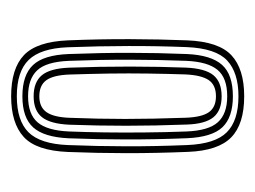

<svg xmlns="http://www.w3.org/2000/svg" viewBox="-78 -767 471 355"><g transform="rotate(90 157.5 -589.5)"><path d="M158 -374.6Q106.8 -374.6 81.9 -398.3Q57 -422 54.6 -479.8Q52.2 -538.3 52.4 -594.2Q52.6 -650.1 54.6 -700.2Q57 -758.6 82.3 -782Q107.5 -805.5 158 -805.5Q209.5 -805.5 234 -781.5Q258.6 -757.5 260.8 -701.8Q263.2 -643.3 263.2 -588Q263.1 -532.6 261 -480Q258.6 -420.9 233.1 -397.8Q207.7 -374.6 158 -374.6ZM158 -385.1Q203 -385.1 224.5 -406.6Q246 -428.2 248.2 -479.1Q250.4 -533.9 250.5 -587.7Q250.6 -641.4 248.2 -700.1Q246.1 -751.8 224.6 -773.3Q203 -794.9 158 -794.9Q114.5 -794.9 92 -774.1Q69.4 -753.2 67.1 -699.3Q65 -646.8 65.1 -591.6Q65.2 -536.3 67.4 -479.1Q69.4 -429 90.8 -407Q112.2 -385.1 158 -385.1ZM158 -395.4Q118.9 -395.4 100.3 -415Q81.7 -434.6 79.9 -481.1Q77.6 -542.1 77.7 -593.7Q77.7 -645.3 79.9 -699.4Q81.9 -744.3 99.8 -764.4Q117.7 -784.6 158 -784.6Q196.7 -784.6 215.2 -765.3Q233.7 -745.9 235.6 -699Q237.9 -640.7 237.8 -587.7Q237.8 -534.7 235.7 -481.1Q233.6 -435.4 215.6 -415.4Q197.6 -395.4 158 -395.4ZM158 -405.9Q191 -405.9 206.2 -423.5Q221.4 -441.2 223.1 -481.9Q224.3 -512.7 224.8 -547.6Q225.3 -582.6 224.9 -620.6Q224.6 -658.7 223.1 -698.4Q221.6 -739.4 206.1 -756.7Q190.5 -774.1 158 -774.1Q124 -774.1 109.1 -756.1Q94.2 -738.1 92.5 -698.2Q90.5 -646.3 90.4 -593.4Q90.3 -540.5 92.5 -481.6Q94.2 -439.4 110.2 -422.6Q126.1 -405.9 158 -405.9ZM158 -416.2Q131.9 -416.2 119.2 -431.3Q106.5 -446.5 105.1 -482.1Q103 -539.1 103.1 -594.6Q103.2 -650.2 105 -697.4Q106.5 -733.1 119 -748.5Q131.6 -763.8 158 -763.8Q184.2 -763.8 196.7 -748.7Q209.2 -733.5 210.3 -699.1Q212.5 -640.2 212.5 -587.5Q212.5 -534.8 210.6 -482.6Q209.1 -447.6 196.9 -431.9Q184.7 -416.2 158 -416.2ZM158 -426.7Q178 -426.7 187.3 -439.9Q196.6 -453 197.8 -482.2Q199.9 -536.1 199.9 -585.5Q199.9 -634.8 197.7 -697.3Q196.6 -727.4 187.3 -740.4Q178 -753.3 158 -753.3Q137.3 -753.3 128.1 -739.9Q119 -726.4 117.6 -696.9Q116.5 -662.7 116 -627.5Q115.5 -592.2 116 -556Q116.6 -519.7 117.8 -482.6Q118.9 -452.7 128.3 -439.7Q137.7 -426.7 158 -426.7Z"/></g></svg>

Font: Big Shoulders Inline Thin
Style: Regular
Weight: 100
Designer: Patric King
Foundry: XO Type Co
Version: Version 2.002